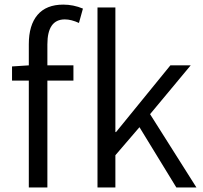

<svg xmlns="http://www.w3.org/2000/svg" viewBox="-20 -829 899 849"><path d="M346.7 -791 329.1 -727.5Q294.9 -743.2 266.6 -743.2Q189.5 -743.2 189.5 -632.8V-540H304.7V-472.7H189.5V0H107.4V-472.7H33.2V-535.2L107.4 -540V-633.8Q107.4 -717.8 146 -763.2Q184.6 -808.6 259.8 -808.6Q304.7 -808.6 346.7 -791Z M411.1 0V-795.9H490.2V-245.1H493.2L733.4 -540H823.2L643.6 -324.2L848.6 0H759.8L596.7 -266.6L490.2 -142.6V0Z"/></svg>

Font: Gen Shin Gothic Normal
Style: Regular
Weight: 300
Designer: [Source Han Sans]
Ryoko NISHIZUKA  (kana & ideographs); Paul D. Hunt (Latin, Greek & Cyrillic); Wenlong ZHANG  (bopomofo
Version: Version 1.002.20150607